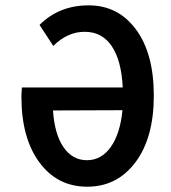

<svg xmlns="http://www.w3.org/2000/svg" viewBox="-20 -686 640 718"><path d="M60.1 -324.2Q60.1 -335.4 62 -358.9H439Q434.1 -460 397.9 -513.4Q361.8 -566.9 297.1 -567.1Q232.4 -567.4 179.2 -514.2L127.9 -592.8Q201.2 -666 311.5 -666Q421.9 -666 488.5 -575.9Q555.2 -485.8 555.2 -328.4Q555.2 -170.9 486.6 -79.3Q418 12.2 306.2 12.2Q194.3 12.2 127.2 -78.9Q60.1 -169.9 60.1 -324.2ZM438 -273.9 178.2 -272.9Q184.1 -184.1 217.5 -135.5Q251 -86.9 304.9 -86.9Q358.9 -86.9 394 -136Q429.2 -185.1 438 -273.9Z"/></svg>

Font: SourceCodePro-Semibold
Style: Regular
Weight: 600
Monospace: yes
Designer: Paul D. Hunt
Foundry: Adobe Systems Incorporated
Version: Version 1.009;PS 1.000;hotconv 1.0.70;makeotf.lib2.5.5900